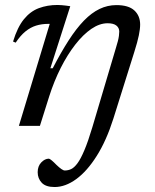

<svg xmlns="http://www.w3.org/2000/svg" viewBox="-20 -506 622 772"><path d="M199.5 246Q164 246 147.8 228.8Q131.5 211.5 131.5 186.5Q131.5 162 146 147Q160.5 132 176.5 132Q179.5 132 188 139Q196.5 146 207 157Q218 167.5 226.5 173.5Q235 179.5 240.5 179.5Q254 179.5 266.2 173.8Q278.5 168 291.5 150.5Q304.5 133 319.2 98.2Q334 63.5 351.5 5L446 -313Q451 -329 454 -340.8Q457 -352.5 458.2 -362Q459.5 -371.5 459.5 -379Q459.5 -394 448 -403.2Q436.5 -412.5 412.5 -412.5Q380.5 -412.5 347.2 -389.8Q314 -367 282.5 -326.5Q251 -286 224.2 -233Q197.5 -180 178 -119L140.5 0H56L180 -410Q179 -410 177.2 -410Q175.5 -410 174 -410Q147.5 -410 125 -403Q102.5 -396 82.2 -379.5Q62 -363 43 -334.5L32.5 -339Q50 -396.5 76 -428.5Q102 -460.5 136.2 -473.2Q170.5 -486 211 -486Q220 -486 228.2 -485.2Q236.5 -484.5 245 -483.5Q253.5 -482.5 262.5 -481L182.5 -231.5H192Q225 -295.5 255.8 -343.2Q286.5 -391 317.2 -422.8Q348 -454.5 380.2 -470Q412.5 -485.5 448 -485.5Q497 -485.5 520.2 -464Q543.5 -442.5 543.5 -407Q543.5 -389.5 538.2 -363.8Q533 -338 520 -297L436 -29.5Q408 59 369.2 120.5Q330.5 182 286.8 214Q243 246 199.5 246Z"/></svg>

Font: Newsreader 11pt
Style: Italic
Weight: 400
Italic angle: -17°
Version: Version 1.003